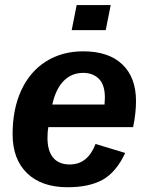

<svg xmlns="http://www.w3.org/2000/svg" viewBox="-20 -745 596 774"><path d="M174.8 -232.4Q171.4 -215.3 171.4 -189Q171.4 -137.2 194.1 -109.6Q216.8 -82 261.2 -82Q297.4 -82 323.2 -102.5Q349.1 -123 365.2 -164.6L484.9 -128.4Q448.2 -50.8 394 -20.5Q339.8 9.8 252 9.8Q147.9 9.8 89.4 -46.6Q30.8 -103 30.8 -204.1Q30.8 -305.2 65.9 -381.3Q101.1 -457 165.8 -497.6Q230.5 -538.1 315.4 -538.1Q417.5 -538.1 472.9 -485.6Q528.3 -433.1 528.3 -337.4Q528.3 -289.1 516.6 -232.4ZM190.9 -323.7H401.4L402.8 -351.1Q402.8 -403.3 378.7 -427.2Q354.5 -451.2 315.4 -451.2Q268.6 -451.2 236.6 -418.7Q204.6 -386.2 190.9 -323.7ZM426.3 -724.6 406.2 -623.5H269L289.1 -724.6Z"/></svg>

Font: Arimo
Style: Italic
Weight: 400
Italic angle: -12°
Designer: Steve Matteson
Foundry: Monotype Imaging Inc.
Version: Version 1.33